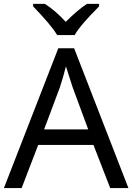

<svg xmlns="http://www.w3.org/2000/svg" viewBox="-20 -964 679 984"><path d="M432.1 -300.8 352.1 -517.1 317.9 -624Q303.2 -565.4 287.1 -517.1L206.1 -300.8ZM544.9 0 459 -221.2H175.8L90.8 0H0L278.8 -716.8H359.9L638.2 0ZM149.9 -944.3H210Q265.6 -908.2 316.9 -852.1Q378.4 -913.6 425.8 -944.3H487.8V-931.2Q387.7 -831.1 362.8 -784.2H272.9Q243.7 -834 149.9 -931.2Z"/></svg>

Font: NotoSans
Style: Regular
Weight: 400
Designer: Monotype Design team
Foundry: Monotype Imaging Inc.
Version: Version 1.04